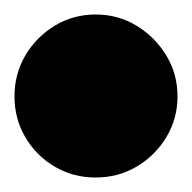

<svg xmlns="http://www.w3.org/2000/svg" viewBox="-82 -1363 265 265"><path d="M-62 -1230Q-62 -1199 -47 -1173.5Q-32 -1148 -6.5 -1133Q19 -1118 50 -1118Q81 -1118 106.5 -1133Q132 -1148 147.5 -1173.5Q163 -1199 163 -1230Q163 -1261 147.5 -1286.5Q132 -1312 106.5 -1327.5Q81 -1343 50 -1343Q19 -1343 -6.5 -1327.5Q-32 -1312 -47 -1286.5Q-62 -1261 -62 -1230Z"/></svg>

Font: Linefont Black
Style: Regular
Weight: 900
Monospace: yes
Version: Version 3.002;gftools[0.9.33]